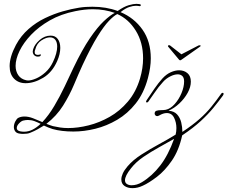

<svg xmlns="http://www.w3.org/2000/svg" viewBox="-20 -658 1181 997"><path d="M1011 -422Q1016 -424 1020.5 -422Q1025 -420 1019 -416L924 -349Q920 -346 918.5 -345.5Q917 -345 915 -345Q912 -345 909 -349L853 -416Q852 -417 852 -419Q852 -422 855.5 -423Q859 -424 863 -422L922 -376ZM103 37Q98 37 93 37Q88 37 83 36Q66 34 59 24Q52 14 52 2Q52 -13 59.5 -27.5Q67 -42 75 -46Q89 -53 107 -53Q128 -53 151.5 -44Q175 -35 200 -24Q233 -59 262 -108Q291 -157 316 -209.5Q341 -262 361 -305Q407 -401 446.5 -459Q486 -517 519 -548Q552 -579 576 -591Q551 -600 522.5 -605Q494 -610 462 -610Q440 -610 417.5 -607.5Q395 -605 371 -600Q296 -585 238.5 -552Q181 -519 141.5 -477.5Q102 -436 81.5 -393.5Q61 -351 61 -316Q61 -288 75 -267.5Q89 -247 117 -241Q120 -240 126 -240Q143 -240 167.5 -250.5Q192 -261 216 -282.5Q240 -304 255 -336Q266 -359 271.5 -379.5Q277 -400 277 -416Q277 -438 267.5 -451Q258 -464 239 -464Q220 -464 195.5 -448.5Q171 -433 163 -401Q160 -394 160 -388Q160 -379 165 -376Q170 -373 176 -373Q185 -373 189 -376Q192 -376 192 -373Q192 -364 176 -364Q165 -364 157.5 -371.5Q150 -379 150 -391Q150 -394 152 -402Q160 -428 186 -450.5Q212 -473 243 -473Q267 -473 280 -455.5Q293 -438 293 -409Q293 -394 289 -376.5Q285 -359 277 -341Q251 -282 204 -254Q157 -226 113 -226Q76 -226 53 -249.5Q30 -273 30 -315Q30 -338 38 -365.5Q46 -393 63 -425Q89 -473 128.5 -507.5Q168 -542 214 -564Q260 -586 305.5 -599Q351 -612 390 -618Q408 -621 425.5 -622Q443 -623 460 -623Q532 -623 591 -601Q624 -624 648.5 -631Q673 -638 688 -638Q696 -638 701 -637Q706 -636 707 -636Q711 -636 711 -631Q711 -626 705 -626Q701 -627 696 -627.5Q691 -628 685 -628Q671 -628 651 -621.5Q631 -615 606 -595Q677 -565 720 -504Q763 -443 763 -355Q763 -308 748 -252Q727 -174 685 -121Q643 -68 588.5 -36Q534 -4 475.5 10.5Q417 25 361 25Q299 25 253 12Q240 8 229.5 3.5Q219 -1 208 -6Q192 4 175 13.5Q158 23 138 31Q129 35 120 36Q111 37 103 37ZM334 7Q384 7 440 -7Q496 -21 549 -51Q602 -81 644 -130.5Q686 -180 707 -250Q715 -277 719 -303.5Q723 -330 723 -355Q723 -437 685.5 -498Q648 -559 589 -585Q571 -576 545.5 -549.5Q520 -523 486.5 -469Q453 -415 409 -321Q388 -275 364.5 -219Q341 -163 307.5 -109.5Q274 -56 221 -15Q229 -12 238 -8.5Q247 -5 255 -3Q272 1 292 4Q312 7 334 7ZM105 26Q128 26 149.5 15Q171 4 191 -15Q175 -23 159 -29Q143 -35 125 -35Q113 -35 101 -32Q91 -30 79 -17.5Q67 -5 67 7Q67 20 85 24Q90 25 95.5 25.5Q101 26 105 26ZM668 319Q643 319 626.5 307.5Q610 296 610 274Q610 260 617.5 243Q625 226 642 206Q670 173 714.5 144.5Q759 116 807 90Q855 64 892 41Q894 33 895 24.5Q896 16 896 7Q896 -22 884 -46.5Q872 -71 846 -71Q828 -71 806 -58Q800 -55 796 -55Q790 -55 786.5 -59.5Q783 -64 783 -68Q783 -80 793 -83Q803 -86 816.5 -86Q830 -86 841 -88Q865 -93 887 -117.5Q909 -142 922.5 -174.5Q936 -207 936 -235Q936 -255 926.5 -263.5Q917 -272 903 -272Q885 -272 863.5 -261Q842 -250 827 -233Q803 -207 782.5 -176.5Q762 -146 750 -130Q747 -126 743 -126Q735 -126 741 -137Q760 -166 781.5 -197Q803 -228 823 -250Q844 -273 867 -283Q890 -293 910 -293Q936 -293 953.5 -278Q971 -263 971 -234Q971 -206 954.5 -176Q938 -146 911.5 -121Q885 -96 855 -83Q884 -81 899.5 -64Q915 -47 921 -22.5Q927 2 927 27Q981 -9 1016 -40Q1051 -71 1077 -103Q1103 -135 1129 -172Q1132 -176 1136 -176Q1141 -176 1141 -171Q1141 -166 1137 -161Q1115 -131 1088 -98Q1061 -65 1022.5 -29.5Q984 6 926 45Q909 123 872.5 176Q836 229 794.5 260.5Q753 292 722 306Q695 319 668 319ZM663 304Q691 304 717 288Q770 256 812 201.5Q854 147 884 63Q849 83 806.5 106.5Q764 130 725 156.5Q686 183 661 215Q644 236 636.5 251.5Q629 267 629 278Q629 291 639 297.5Q649 304 663 304Z"/></svg>

Font: Gwendolyn
Style: Regular
Weight: 400
Designer: Robert E. Leuschke
Foundry: Robert E. Leuschke
Version: Version 1.010; ttfautohint (v1.8.3)